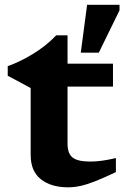

<svg xmlns="http://www.w3.org/2000/svg" viewBox="-20 -788 536 820"><path d="M268.5 -174Q268.5 -131.5 290.5 -114.8Q312.5 -98 366.5 -98Q412.5 -98 475 -113V-53Q421.5 -27.5 385.5 -13.5Q349.5 0.5 322.8 6.2Q296 12 271 12Q198 12 154.5 -22.5Q111 -57 111 -126V-412L13 -464.5V-505.5Q63.5 -523 120 -557.2Q176.5 -591.5 220 -637H268.5V-516H462.5V-418H268.5ZM325 -563 352 -767.5H490.5V-744L402 -563Z"/></svg>

Font: Newsreader 6pt SemiBold
Style: Regular
Weight: 600
Designer: Hugues Gentile
Foundry: Production Type
Version: Version 1.003; ttfautohint (v1.8.3)